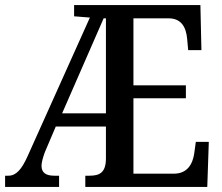

<svg xmlns="http://www.w3.org/2000/svg" viewBox="-21 -734 872 754"><path d="M-1 0H211V-44H192C159 -44 142 -56 142 -83C142 -95 147 -114 155 -136L198 -237H395V-112C395 -54 368 -44 330 -44H314V0H793L799 -177H748L742 -133C736 -89 714 -52 662 -52H503V-348H709V-399H503V-662H641C692 -662 710 -626 714 -581L718 -537H770L766 -714H270V-670L332 -665L88 -122C64 -68 42 -44 12 -44H-1ZM223 -289 386 -662H395V-289Z"/></svg>

Font: Noto Serif Ethiopic Condensed Medium
Style: Regular
Weight: 500
Width: 3
Designer: Monotype Design Team
Foundry: Monotype Imaging Inc.
Version: Version 2.102